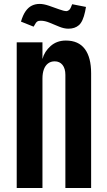

<svg xmlns="http://www.w3.org/2000/svg" viewBox="-20 -945 538 965"><path d="M64 0V-732.4H193.4V-648.4Q203.1 -686 234.4 -713.6Q265.6 -741.2 311 -741.2Q374.5 -741.2 406.2 -699Q438 -656.7 438 -576.7V0H308.6V-568.8Q308.6 -600.6 294.2 -618.7Q279.8 -636.7 254.9 -636.7Q234.9 -636.7 220.9 -625.7Q207 -614.7 200.2 -595.5Q193.4 -576.2 193.4 -550.3V0ZM323.7 -800.8Q302.2 -800.8 277.8 -810.8Q253.4 -820.8 229.5 -830.8Q205.6 -840.8 185.1 -840.8Q177.2 -840.8 173.8 -839.8Q166 -837.9 160.9 -830.8Q155.8 -823.7 148.9 -811L85.4 -836.4Q95.2 -869.6 108.9 -888.9Q122.6 -908.2 140.1 -916.7Q157.7 -925.3 179.2 -925.3Q199.2 -925.3 225.8 -916.3Q252.4 -907.2 276.9 -898.2Q301.3 -889.2 313.5 -889.2H315.4Q322.3 -890.1 328.6 -896Q335 -901.9 342.8 -923.8L412.1 -910.2L407.7 -886.7Q397 -836.4 376.7 -818.6Q356.4 -800.8 323.7 -800.8Z"/></svg>

Font: Antonio
Style: Bold
Weight: 700
Designer: Vernon Adams
Foundry: Vernon Adams
Version: Version 1.002